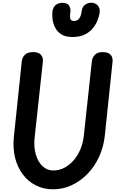

<svg xmlns="http://www.w3.org/2000/svg" viewBox="-20 -1389 922 1419"><path d="M372.5 10Q301.5 10 244.2 -19.2Q187 -48.5 147.8 -101.2Q108.5 -154 91.2 -224.2Q74 -294.5 82.5 -377L141 -936.5Q143.5 -963 163.5 -983.5Q183.5 -1004 224.5 -1004Q266.5 -1004 283.2 -983.2Q300 -962.5 297 -935L236 -372Q228.5 -304 244.2 -248.8Q260 -193.5 293.8 -161.2Q327.5 -129 374 -129Q416.5 -129 454.5 -148.5Q492.5 -168 523.2 -203Q554 -238 573.8 -284.8Q593.5 -331.5 599.5 -386L659 -936.5Q662 -963 681 -983.5Q700 -1004 737 -1004Q781 -1004 798 -983.8Q815 -963.5 812 -934L754.5 -386Q745.5 -302 712.2 -230Q679 -158 627 -104.2Q575 -50.5 509.8 -20.2Q444.5 10 372.5 10ZM514.5 -1115.5Q463 -1115.5 432.2 -1135.8Q401.5 -1156 386.5 -1186.8Q371.5 -1217.5 368 -1249.5Q364.5 -1281.5 367.5 -1305.5Q373 -1338 393 -1353Q413 -1368 440.5 -1368Q477.5 -1368 490.2 -1347.5Q503 -1327 500.5 -1306Q496.5 -1275.5 498 -1260Q499.5 -1244.5 507.2 -1239.2Q515 -1234 528.5 -1234Q541 -1234 552.2 -1240.2Q563.5 -1246.5 572.2 -1263.8Q581 -1281 585 -1313Q589 -1339.5 609.2 -1354.2Q629.5 -1369 656.5 -1369Q684 -1369 702.8 -1348Q721.5 -1327 716 -1292.5Q712.5 -1269 700.8 -1238.8Q689 -1208.5 666.2 -1180.2Q643.5 -1152 606.5 -1133.8Q569.5 -1115.5 514.5 -1115.5Z"/></svg>

Font: Edu SA Hand
Style: Regular
Weight: 400
Designer: Tina and Corey Anderson, Eben Sorkin, Mirko Velimirovic
Foundry: Google for Education
Version: Version 2.000